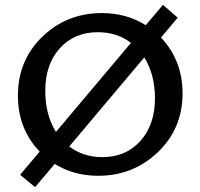

<svg xmlns="http://www.w3.org/2000/svg" viewBox="-20 -719 827 793"><path d="M645 -564Q734 -469 734 -333Q734 -188 632 -90.5Q530 7 385 7Q285 7 206 -42L125 54L63 3L144 -93Q54 -186 54 -324Q54 -470 155 -567.5Q256 -665 401 -665Q502 -665 582 -615L653 -699L714 -646ZM167 -344Q167 -245 211 -174L521 -542Q463 -586 384 -586Q287 -586 227 -519.5Q167 -453 167 -344ZM403 -70Q500 -70 560 -137Q620 -204 620 -313Q620 -411 576 -482L266 -114Q324 -70 403 -70Z"/></svg>

Font: EauTestText Semibold
Style: Regular
Weight: 600
Designer: Christian Thalmann (Catharsis Fonts)
Version: Version 0.001;PS 000.001;hotconv 1.0.88;makeotf.lib2.5.64775